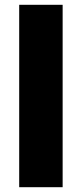

<svg xmlns="http://www.w3.org/2000/svg" viewBox="-20 -780 341 800"><path d="M241 0H60V-760H241Z"/></svg>

Font: Noto Sans Sinhala UI SemiCondensed Black
Style: Regular
Weight: 900
Width: 4
Designer: Jelle Bosma - Monotype Design Team
Foundry: Monotype Imaging Inc.
Version: Version 2.006; ttfautohint (v1.8.4.7-5d5b)